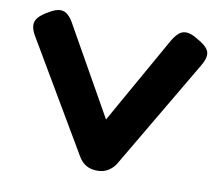

<svg xmlns="http://www.w3.org/2000/svg" viewBox="-78 -792 1026 894"><g transform="rotate(10 435.0 -345.5)"><path d="M437 8Q404 8 382 -5.5Q360 -19 347 -42L40 -563Q18 -603 29 -629Q40 -655 86 -680Q118 -699 139 -698.5Q160 -698 176 -682.5Q192 -667 207 -638L435 -234L663 -638Q679 -667 695 -682.5Q711 -698 732.5 -698Q754 -698 784 -680Q834 -653 843.5 -628Q853 -603 830 -563L523 -42Q511 -21 488.5 -6.5Q466 8 437 8Z"/></g></svg>

Font: Fredoka SemiExpanded
Style: Bold
Weight: 700
Width: 6
Designer: Ben Nathan
Foundry: Milena B. Brandão, Ben Nathan
Version: Version 2.001